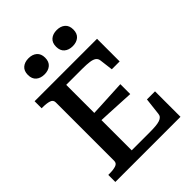

<svg xmlns="http://www.w3.org/2000/svg" viewBox="-256 -1060 1194 1194"><g transform="rotate(-45 341.0 -463.0)"><path d="M621 -224V0H48V-62H59Q92 -62 114 -69Q136 -76 136 -98V-612Q136 -634 114 -641Q92 -648 59 -648H48V-710H597V-511H528L517 -599Q515 -617 502 -626.5Q489 -636 464 -639.5Q439 -643 399 -643H259V-67H415Q447 -67 469.5 -69Q492 -71 506.5 -76Q521 -81 528.5 -89.5Q536 -98 537 -111L550 -224ZM236 -395Q281 -397 324.5 -399Q368 -401 412 -403.5Q456 -406 500 -408V-321Q456 -323 412.5 -325.5Q369 -328 325 -330Q281 -332 236 -334ZM286 -855Q286 -820 265 -802Q244 -784 210 -784Q176 -784 155 -802Q134 -820 134 -855Q134 -890 155 -908Q176 -926 210 -926Q244 -926 265 -908Q286 -890 286 -855ZM534 -855Q534 -820 513 -802Q492 -784 458 -784Q424 -784 403 -802Q382 -820 382 -855Q382 -890 403 -908Q424 -926 458 -926Q492 -926 513 -908Q534 -890 534 -855Z"/></g></svg>

Font: Roboto Serif 20pt Medium
Style: Regular
Weight: 500
Version: Version 1.008